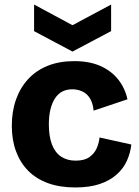

<svg xmlns="http://www.w3.org/2000/svg" viewBox="-20 -811 611 845"><path d="M311 14Q243 14 191 -5Q139 -24 104 -59.5Q69 -95 50.5 -145Q32 -195 32 -257Q32 -321 50.5 -373Q69 -425 104 -463Q139 -501 190 -521.5Q241 -542 307 -542Q373 -542 421 -521Q469 -500 499.5 -462Q530 -424 541 -374L392 -324Q389 -357 376 -378Q363 -399 342.5 -408.5Q322 -418 298 -418Q273 -418 254 -408Q235 -398 222 -378Q209 -358 202 -329.5Q195 -301 195 -264Q195 -211 208.5 -175.5Q222 -140 248.5 -122Q275 -104 313 -104Q352 -104 374 -120Q396 -136 406 -159.5Q416 -183 418 -206L558 -175Q554 -138 538.5 -103.5Q523 -69 493 -42.5Q463 -16 418.5 -1Q374 14 311 14ZM130 -791 299 -700 469 -791V-674L299 -584L130 -674Z"/></svg>

Font: Bricolage Grotesque ExtraBold
Style: Regular
Weight: 800
Designer: Mathieu Triay
Foundry: Atelier Triay
Version: Version 1.001;gftools[0.9.33.dev8+g029e19f]